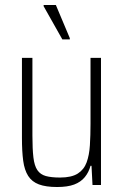

<svg xmlns="http://www.w3.org/2000/svg" viewBox="-20 -742 497 770"><path d="M209 8Q164 8 136 -2.5Q108 -13 93 -36.5Q78 -60 73 -97.5Q68 -135 68 -189V-510H110V-198Q110 -144 114 -110.5Q118 -77 130 -59.5Q142 -42 164 -36Q186 -30 221 -30Q267 -30 292 -46Q317 -62 327.5 -91Q338 -120 340.5 -159.5Q343 -199 343 -246V-510H385V0H351L347 -77H343Q336 -51 320 -31.5Q304 -12 277.5 -2Q251 8 209 8ZM230 -584 155 -717V-722H204L260 -589V-584Z"/></svg>

Font: Saira Condensed ExtraLight
Style: Regular
Weight: 250
Width: 3
Designer: Hector Gatti with collaboration of the Omnibus-Type team
Foundry: Omnibus-Type
Version: Version 1.101